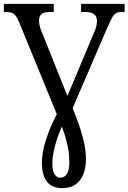

<svg xmlns="http://www.w3.org/2000/svg" viewBox="-20 -734 665 994"><path d="M302 240Q269 240 245.5 226.5Q222 213 209.5 183.5Q197 154 197 107Q197 74 206 34Q215 -6 232 -50.5Q249 -95 274 -143L79 -619Q71 -639 62.5 -650.5Q54 -662 42.5 -667Q31 -672 13 -672H0V-714H258V-672H237Q208 -672 195 -661Q182 -650 182 -627Q182 -617 184 -607Q186 -597 190 -584L329 -237L473 -580Q477 -591 479.5 -603Q482 -615 482 -624Q482 -650 466.5 -661Q451 -672 421 -672H400V-714H625V-672H609Q591 -672 580 -665.5Q569 -659 560 -642Q551 -625 537 -594L356 -174Q381 -114 396 -66.5Q411 -19 418 18.5Q425 56 425 89Q425 159 393.5 199.5Q362 240 302 240ZM291 186Q314 186 326.5 166.5Q339 147 339 106Q339 75 334.5 46Q330 17 321.5 -14Q313 -45 300 -79Q285 -44 274 -10.5Q263 23 257 53.5Q251 84 251 109Q251 153 263.5 169.5Q276 186 291 186Z"/></svg>

Font: Noto Serif SemiCondensed
Style: Regular
Weight: 400
Width: 4
Designer: Monotype Design Team
Foundry: Monotype Imaging Inc.
Version: Version 2.013